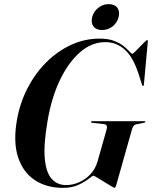

<svg xmlns="http://www.w3.org/2000/svg" viewBox="-20 -900 736 930"><path d="M462.5 -713Q504.5 -713 533.2 -701.8Q562 -690.5 579.8 -676Q597.5 -661.5 607 -650.5Q616.5 -639.5 621 -639.5Q624 -639.5 634.2 -649.5Q644.5 -659.5 657 -672.8Q669.5 -686 679.8 -696Q690 -706 692 -706Q696.5 -706 696 -698.5L677 -491Q676.5 -483.5 673 -483.5Q670 -483.5 667.5 -490.5L652.5 -538Q626 -621.5 585.2 -658.8Q544.5 -696 489.5 -696Q424 -696 367.5 -646.8Q311 -597.5 270 -511.5Q229 -425.5 210.5 -315Q190.5 -199.5 197 -131.2Q203.5 -63 230.8 -33.2Q258 -3.5 300 -3.5Q331.5 -3.5 362.8 -17Q394 -30.5 418 -56.2Q442 -82 452.5 -118L497 -275Q502.5 -296.5 483 -299L427.5 -305Q420.5 -306 421 -309.5Q421 -313 426.5 -313H679.5Q684.5 -313 684.5 -310.5Q684 -307 678 -305.5L640.5 -298Q625.5 -295 620 -276L542.5 -1.5Q539.5 9.5 534 9.5Q532 9.5 517.2 0.8Q502.5 -8 483.5 -19.8Q464.5 -31.5 449.8 -40.2Q435 -49 433 -49Q428 -49 409.8 -34.2Q391.5 -19.5 360.2 -4.8Q329 10 285.5 10Q205 10 148 -28Q91 -66 67.2 -139.5Q43.5 -213 62 -319Q76.5 -401 113.2 -472.5Q150 -544 204 -598Q258 -652 324 -682.5Q390 -713 462.5 -713ZM474.5 -754.5Q446 -754.5 432.8 -772Q419.5 -789.5 426.5 -817Q433.5 -844.5 456 -862.2Q478.5 -880 506.5 -880Q535.5 -880 548.5 -862.5Q561.5 -845 554.5 -817Q547.5 -789.5 525.2 -772Q503 -754.5 474.5 -754.5Z"/></svg>

Font: Fraunces 144pt SemiBold
Style: Italic
Weight: 600
Italic angle: -16°
Version: Version 1.000;[0bf87f6ff]